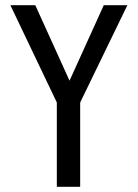

<svg xmlns="http://www.w3.org/2000/svg" viewBox="-20 -720 531 740"><path d="M289 -325V0H199V-325L20 -700H116L248 -409L380 -700H471Z"/></svg>

Font: Share
Style: Regular
Weight: 400
Designer: Ralph du Carrois
Version: Version 1.002